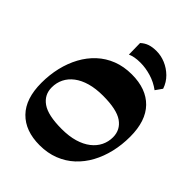

<svg xmlns="http://www.w3.org/2000/svg" viewBox="-269 -1107 1261 1261"><g transform="rotate(45 361.0 -476.5)"><path d="M327.7 14Q194.5 14 120.5 -61.8Q46.5 -137.5 46.5 -284.8Q46.5 -359.2 62.6 -427.6Q78.8 -496 110.1 -553.7Q141.5 -611.5 187.7 -654.4Q234 -697.2 294.1 -720.6Q354.2 -744 428 -744Q562 -744 635.7 -668.4Q709.5 -592.7 709.5 -446Q709.5 -371 693.4 -302.5Q677.2 -234 645.9 -176.4Q614.5 -118.8 568.6 -76.3Q522.8 -33.8 462.1 -9.9Q401.5 14 327.7 14ZM355 -164Q423 -164 474.5 -179.2Q526 -194.5 561.3 -222Q596.5 -249.5 614.4 -285.9Q632.3 -322.3 632.3 -364.5Q632 -433 576.3 -472Q520.5 -511 392.5 -511Q325.8 -511 274 -496.3Q222.2 -481.5 186.9 -454.5Q151.5 -427.5 133.5 -391.1Q115.5 -354.8 115.5 -311.2Q115.5 -242.7 171.6 -203.4Q227.7 -164 355 -164ZM606.5 -775.8Q563.3 -808 512.3 -823.1Q461.3 -838.3 413.5 -838.3Q383.3 -838.3 361.4 -834.1Q339.5 -830 321.8 -822L320 -927.5Q342.5 -948.5 369.4 -957.7Q396.3 -967 434 -967Q476 -967 517 -949.9Q558 -932.7 591 -900.5Q624 -868.2 639.5 -822.5Z"/></g></svg>

Font: Savate ExtraLight
Style: Italic
Weight: 200
Italic angle: -11°
Designer: Max Esnée
Foundry: Plomb Type
Version: Version 2.000